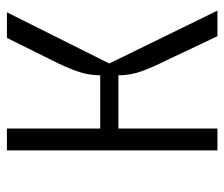

<svg xmlns="http://www.w3.org/2000/svg" viewBox="-68 -598 665 570"><g transform="rotate(-90 265.0 -312.5)"><path d="M519 0H443L372 -150Q350 -194 338.5 -226.5Q327 -259 327 -294H169V0H104V-625H169V-348H327Q327 -383 339 -417Q351 -451 372 -492L438 -625H514L362 -321Z"/></g></svg>

Font: Changa ExtraLight
Style: Regular
Weight: 275
Designer: Eduardo Rodriguez Tunni
Foundry: Eduardo Rodriguez Tunni
Version: Version 2.002; ttfautohint (v1.5) -l 8 -r 50 -G 200 -x 14 -H